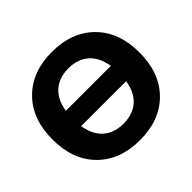

<svg xmlns="http://www.w3.org/2000/svg" viewBox="-176 -942 1154 1154"><g transform="rotate(-45 401.0 -365.0)"><path d="M131.5 -639Q232 -740 401 -740Q570 -740 670.5 -639Q771 -538 771 -365Q771 -192 670.5 -91Q570 10 401 10Q232 10 131.5 -91Q31 -192 31 -365Q31 -538 131.5 -639ZM210 -300Q223 -217 272.5 -173.5Q322 -130 401 -130Q480 -130 529.5 -173.5Q579 -217 592 -300ZM210 -430H592Q579 -513 529.5 -556.5Q480 -600 401 -600Q322 -600 272.5 -556.5Q223 -513 210 -430Z"/></g></svg>

Font: Mplus 1p ExtraBold
Style: Regular
Weight: 800
Version: Version 1.061